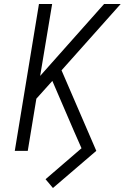

<svg xmlns="http://www.w3.org/2000/svg" viewBox="-20 -755 640 961"><path d="M245 186 208 142 388 -13 351 -97 242 -350 162 -261 119 0H54L175 -735H241L181 -375L501 -735H584L288 -403L462 0Z"/></svg>

Font: Iosevka SS04 Lt Ex Obl
Style: Regular
Weight: 300
Width: 7
Italic angle: -9°
Monospace: yes
Designer: Belleve Invis
Foundry: Belleve Invis
Version: Version 19.0.0; ttfautohint (v1.8.4)